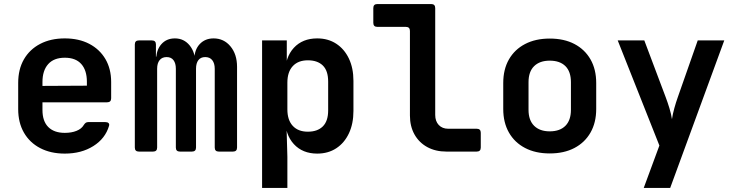

<svg xmlns="http://www.w3.org/2000/svg" viewBox="-20 -750 3640 950"><path d="M300.6 10Q230.9 10 178.9 -17.1Q126.9 -44.2 98.4 -93.7Q70 -143.2 70 -210V-340Q70 -407.2 98.4 -456.5Q126.9 -505.8 178.9 -532.9Q230.9 -560 300.6 -560Q370.3 -560 421.7 -533.1Q473.1 -506.2 501.6 -457.8Q530 -409.3 530 -344.1V-263.8Q530 -243.8 510 -243.8H190.1V-205.9Q190.1 -150.1 219 -121.3Q247.9 -92.6 300.6 -92.6Q334.1 -92.6 358.7 -102.6Q383.4 -112.6 394.2 -131Q398.8 -138.4 403.8 -142.1Q408.8 -145.9 416.8 -145.9H501.1Q512.1 -145.9 517.1 -140.9Q522.1 -135.9 519.5 -127.3Q501 -64.5 441.9 -27.3Q382.8 10 300.6 10ZM409.9 -315.3V-345.3Q409.9 -402.1 382.2 -433.2Q354.6 -464.4 300.6 -464.4Q246.6 -464.4 218.4 -432.7Q190.1 -401 190.1 -344.1V-324.9L418.6 -326.1Z M667.1 0Q647.1 0 647.1 -20V-530Q647.1 -550 667.1 -550H731.5Q751.5 -550 751.5 -530V-470H772L753 -456.5Q753 -502.2 778.2 -531.1Q803.5 -560 845.5 -560Q889.9 -560 918.2 -525.5Q946.5 -490.9 946.5 -435.9L923 -472.1H956.9L941.5 -456.5Q941.9 -503.7 968.2 -531.8Q994.5 -560 1036.9 -560Q1087.5 -560 1120.2 -520.8Q1152.9 -481.6 1152.9 -419.2V-20Q1152.9 0 1132.9 0H1062.5Q1042.5 0 1042.5 -20V-409.6Q1042.5 -436.8 1030.3 -452.2Q1018.1 -467.6 995.4 -467.6Q973.1 -467.6 961.5 -452.4Q949.9 -437.2 949.9 -410.1V-20Q949.9 0 929.9 0H870.1Q850.1 0 850.1 -20V-409.6Q850.1 -436.8 838.5 -452.2Q826.9 -467.6 804.6 -467.6Q781.9 -467.6 769.7 -452.4Q757.5 -437.2 757.5 -410.1V-20Q757.5 0 737.5 0Z M1276.8 180V-550H1399V-439.1H1426.9L1390.8 -386.6Q1390.8 -466.5 1433.8 -513.3Q1476.9 -560 1549.6 -560Q1603.4 -560 1643.6 -533.7Q1683.8 -507.5 1706.3 -460.3Q1728.8 -413.1 1728.8 -349.6V-200.9Q1728.8 -137.9 1706.5 -90.4Q1684.2 -42.9 1644 -16.5Q1603.8 10 1549.6 10Q1477.3 10 1434 -36.9Q1390.8 -83.9 1390.8 -163.4L1426.9 -110.3H1398.1L1401.9 25.9V180ZM1503.2 -98.4Q1550.8 -98.4 1577.3 -124.6Q1603.7 -150.8 1603.7 -203.8V-346.2Q1603.7 -400.2 1577.3 -425.9Q1550.8 -451.6 1503.2 -451.6Q1455.2 -451.6 1428.5 -422.7Q1401.9 -393.9 1401.9 -341.2V-208.8Q1401.9 -156.1 1428.5 -127.3Q1455.2 -98.4 1503.2 -98.4Z M2188.8 0Q2134.9 0 2094.2 -22.2Q2053.6 -44.4 2030.9 -84.7Q2008.3 -125 2008.3 -178.4V-597Q2008.3 -617 1988.3 -617H1847.1Q1827.1 -617 1827.1 -637V-710Q1827.1 -730 1847.1 -730H2113.4Q2133.4 -730 2133.4 -710V-181.3Q2133.4 -150.3 2150.9 -131.6Q2168.5 -113 2197.6 -113H2338.8Q2358.8 -113 2358.8 -93V-20Q2358.8 0 2338.8 0Z M2700 9.2Q2629.9 9.2 2578.2 -17.7Q2526.5 -44.6 2498.2 -94.1Q2470 -143.6 2470 -210.8V-339.2Q2470 -406.8 2498.2 -456.1Q2526.5 -505.4 2578.2 -532.3Q2629.9 -559.2 2700 -559.2Q2771.1 -559.2 2822.3 -532.3Q2873.5 -505.4 2901.8 -456.1Q2930 -406.8 2930 -339.2V-210.8Q2930 -143.6 2901.8 -94.1Q2873.5 -44.6 2822.1 -17.7Q2770.7 9.2 2700 9.2ZM2700 -100.1Q2750.2 -100.1 2777.6 -127.5Q2804.9 -155 2804.9 -206.7V-343.3Q2804.9 -395.6 2777.6 -422.8Q2750.2 -449.9 2700 -449.9Q2650.8 -449.9 2622.9 -422.8Q2595.1 -395.6 2595.1 -343.3V-206.7Q2595.1 -155 2622.9 -127.5Q2650.8 -100.1 2700 -100.1Z M3165.1 180 3242.6 -29.9 3036.4 -550H3168L3274 -268.5Q3283.1 -244.4 3292.2 -214.8Q3301.2 -185.2 3304.8 -160.4Q3308.4 -185.2 3316.6 -214.8Q3324.8 -244.4 3333.5 -268.5L3432.3 -550H3563.6L3296 180Z"/></svg>

Font: Pitagon Sans Mono
Style: Regular
Weight: 400
Monospace: yes
Designer: Travis Tran
Foundry: Pitagon
Version: Version 1.001;gftools[0.9.26]